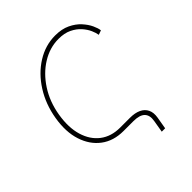

<svg xmlns="http://www.w3.org/2000/svg" viewBox="-190 -657 900 900"><g transform="rotate(-45 260.5 -207.0)"><path d="M359.9 128.9 370.1 68.4Q376 34.7 358.9 17.3Q341.8 0 300.3 0H235.4Q169.9 0 124.5 -33.9Q79.1 -67.9 59.6 -128.2Q40 -188.5 53.2 -268.1Q66.4 -347.2 106 -409.4Q145.5 -471.7 202.9 -507.6Q260.3 -543.5 325.2 -543.5Q368.7 -543.5 399.9 -528.6Q431.2 -513.7 451.4 -491.5Q471.7 -469.2 482.2 -446.5Q492.7 -423.8 494.1 -408.7L472.2 -400.9Q470.2 -415.5 461.4 -435.5Q452.6 -455.6 435.3 -475.1Q418 -494.6 390.9 -507.8Q363.8 -521 325.2 -521Q267.1 -521 214.6 -488.5Q162.1 -456.1 125 -398.9Q87.9 -341.8 75.7 -268.1Q63.5 -193.8 80.1 -138.7Q96.7 -83.5 136.7 -53Q176.8 -22.5 235.4 -22.5H300.3Q333.5 -22.5 355.7 -12Q377.9 -1.5 387.7 18.8Q397.5 39.1 392.6 68.4L382.3 128.9Z"/></g></svg>

Font: Inter 20pt Thin
Style: Italic
Weight: 250
Italic angle: -9.3988°
Version: Version 4.001;git-66647c0bb